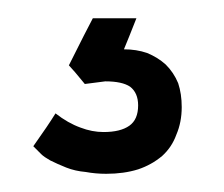

<svg xmlns="http://www.w3.org/2000/svg" viewBox="-20 -23 246 211"><path d="M73.2 69.3Q79.1 68.4 95.7 66.4Q114.3 66.4 123 72.3Q131.8 79.1 131.8 92.8Q131.8 108.4 122.1 115.2Q112.3 122.1 93.8 122.1Q81.1 122.1 68.4 117.2Q54.7 112.3 41 101.6Q33.2 114.3 16.6 137.7Q18.6 139.6 25.4 146.5Q28.3 149.4 35.2 153.3Q43 157.2 52.7 161.1Q62.5 165 74.2 166Q85 168 96.7 168Q116.2 168 131.8 163.1Q146.5 158.2 158.2 148.4Q168.9 138.7 173.8 125Q179.7 111.3 179.7 94.7Q179.7 80.1 175.8 68.4Q170.9 56.6 162.1 47.9Q153.3 40 141.6 35.2Q129.9 31.2 116.2 31.2Q121.1 19.5 129.9 -2.9Q127 -2.9 117.2 -2.9Q108.4 -2.9 82 -2.9Q75.2 9.8 55.7 48.8Q60.5 53.7 73.2 69.3Z"/></svg>

Font: TextaAlt
Style: Bold
Weight: 400
Designer: Daniel Hernandez & Miguel Hernandez
Version: Version 1.005;com.myfonts.easy.latinotype.texta.alt-bold.wfk